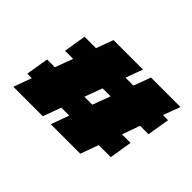

<svg xmlns="http://www.w3.org/2000/svg" viewBox="-122 -997 1294 1294"><g transform="rotate(45 525.0 -350.0)"><path d="M162 -418 188 -578H297L342 -700H623L578 -578H654L699 -700H980L935 -578H984L957 -418H877L832 -291H913L887 -129H772L725 0H444L491 -129H415L368 0H87L134 -129H91L118 -291H192L239 -418ZM520 -418 473 -291H549L596 -418Z"/></g></svg>

Font: Georama ExtraExtended Black
Style: Italic
Weight: 900
Width: 8
Italic angle: -9°
Designer: Jean-Baptiste Levee
Foundry: Production Type
Version: Version 1.000